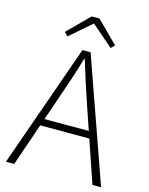

<svg xmlns="http://www.w3.org/2000/svg" viewBox="-135 -1011 850 1095"><g transform="rotate(15 290.5 -463.5)"><path d="M9 0 266 -728H314L571 0H520L373 -430Q351 -495 331.5 -555Q312 -615 292 -682H288Q269 -615 249 -555Q229 -495 206 -430L58 0ZM125 -251V-292H452V-251ZM163 -781 142 -802 267 -927H313L439 -802L418 -781L292 -890H288Z"/></g></svg>

Font: Noto Sans SC ExtraLight
Style: Regular
Weight: 250
Designer: Ryoko NISHIZUKA 西塚涼子 (kana, bopomofo & ideographs); Paul D. Hunt (Latin, Greek & Cyrillic); Sandoll Communications 산돌커뮤니
Foundry: Adobe
Version: Version 2.004-H2;hotconv 1.0.118;makeotfexe 2.5.65603